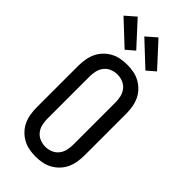

<svg xmlns="http://www.w3.org/2000/svg" viewBox="-305 -1042 1110 1110"><g transform="rotate(45 250.0 -487.0)"><path d="M250 8Q223 8 196.5 3Q170 -2 146.5 -15Q123 -28 104 -48Q85 -68 74 -92Q63 -116 58.5 -143Q54 -170 54 -196V-539Q54 -565 58.5 -592Q63 -619 74 -643Q85 -667 104 -687Q123 -707 146.5 -720Q170 -733 196.5 -738Q223 -743 250 -743Q277 -743 303.5 -738Q330 -733 353.5 -720Q377 -707 396 -687Q415 -667 426 -643Q437 -619 441.5 -592Q446 -565 446 -539V-196Q446 -170 441.5 -143Q437 -116 426 -92Q415 -68 396 -48Q377 -28 353.5 -15Q330 -2 303.5 3Q277 8 250 8ZM250 -72Q273 -72 295 -81Q317 -90 331.5 -108.5Q346 -127 351 -150Q356 -173 356 -196V-539Q356 -562 351 -585Q346 -608 331.5 -626.5Q317 -645 295 -654Q273 -663 250 -663Q227 -663 205 -654Q183 -645 168.5 -626.5Q154 -608 149 -585Q144 -562 144 -539V-196Q144 -173 149 -150Q154 -127 168.5 -108.5Q183 -90 205 -81Q227 -72 250 -72ZM348 -793 204 -928 266 -982 399 -837ZM178 -793 34 -928 96 -982 229 -837Z"/></g></svg>

Font: Iosevka Medium
Style: Regular
Weight: 500
Monospace: yes
Designer: Belleve Invis
Foundry: Belleve Invis
Version: Version 32.5.0; ttfautohint (v1.8.4)